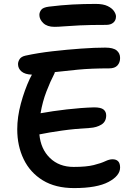

<svg xmlns="http://www.w3.org/2000/svg" viewBox="-20 -953 679 980"><path d="M358 7Q263 7 198.5 -32.5Q134 -72 101 -140Q68 -208 68 -293Q68 -356 86.5 -424.5Q105 -493 132 -551Q137 -562 143 -572Q108 -573 90 -588Q72 -603 72 -626Q72 -638 80 -651Q88 -664 110 -669Q174 -683 249 -691.5Q324 -700 394.5 -705Q465 -710 517 -710Q558 -710 575.5 -695.5Q593 -681 593 -657Q593 -634 579.5 -619Q566 -604 537 -604Q446 -604 378 -597.5Q310 -591 260 -585L258 -578Q237 -538 217 -486Q197 -434 187 -375Q247 -386 320.5 -394.5Q394 -403 460 -405Q495 -405 508.5 -394Q522 -383 522 -364Q522 -332 497.5 -317Q473 -302 439 -300Q364 -296 296.5 -286.5Q229 -277 181 -267Q188 -192 235 -146.5Q282 -101 356 -101Q421 -101 458.5 -110.5Q496 -120 517 -130Q538 -140 554 -140Q593 -140 593 -98Q593 -56 534 -24.5Q475 7 358 7ZM258 -816Q221 -816 201 -835Q181 -854 181 -877Q181 -890 190 -902.5Q199 -915 229 -919Q294 -927 350 -930Q406 -933 469 -933Q507 -933 529.5 -922Q552 -911 562 -896Q572 -881 572 -869Q572 -849 558.5 -837.5Q545 -826 522 -826Q439 -826 387.5 -823.5Q336 -821 306.5 -818.5Q277 -816 258 -816Z"/></svg>

Font: Shantell Sans Normal
Style: Regular
Weight: 500
Designer: Stephen Nixon, Anya Danilova, Shantell Martin
Foundry: Arrow Type
Version: Version 1.009;[a7da0bfa3]